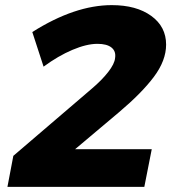

<svg xmlns="http://www.w3.org/2000/svg" viewBox="-20 -729 688 749"><path d="M444 -291 273 -147H572L543 0H9L32 -121L338 -383Q377 -416 402 -448Q427 -480 429 -503Q433 -529 415 -543.5Q397 -558 360 -558Q318 -558 262.5 -534.5Q207 -511 150 -469L106 -604Q272 -709 416 -709Q512 -709 570 -667Q628 -625 628 -555Q628 -493 580.5 -429.5Q533 -366 444 -291Z"/></svg>

Font: TypoPRO Montserrat Alternates
Style: Bold Italic
Weight: 700
Italic angle: -11.3°
Designer: Julieta Ulanovsky
Foundry: Julieta Ulanovsky
Version: Version 6.001